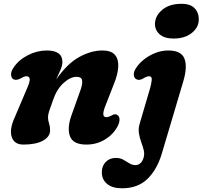

<svg xmlns="http://www.w3.org/2000/svg" viewBox="-20 -744 1062 1006"><path d="M49 -329.5Q38.5 -337 38 -353.5Q37.5 -370 50.5 -389Q77.5 -430 126 -454.8Q174.5 -479.5 225 -479.5Q307 -479.5 307 -419Q307 -400.5 297 -377.8Q287 -355 274.5 -327.5Q332.5 -411 395 -445.2Q457.5 -479.5 516.5 -479.5Q563 -479.5 582.5 -456.2Q602 -433 599.5 -393Q597 -353 576.5 -303L531 -186.5Q509 -130 537 -130Q548.5 -130 565.5 -139.5Q584 -151 597 -140Q606 -133 606.2 -117.2Q606.5 -101.5 595 -80Q572.5 -38.5 529.2 -12.5Q486 13.5 432.5 13.5Q362.5 13.5 346.5 -30.5Q330.5 -74.5 355.5 -142.5L401 -270Q413.5 -304 410.2 -322.8Q407 -341.5 381.5 -341.5Q348.5 -341.5 312.8 -309Q277 -276.5 257.5 -218.5Q243.5 -180 237.5 -161.5Q231.5 -143 231.5 -129Q231.5 -113.5 237 -97.5Q242.5 -81.5 242.5 -62Q242.5 -27.5 205.2 -7Q168 13.5 103 13.5Q54.5 13.5 41.5 -26.2Q28.5 -66 56.5 -127.5L120.5 -278Q137.5 -316 135.8 -330.2Q134 -344.5 118 -344.5Q111 -344.5 104 -341.5Q97 -338.5 87 -332.5Q63.5 -320.5 49 -329.5ZM889 -542Q841 -542 816 -564.8Q791 -587.5 792 -620.5Q793 -661 830 -692.5Q867 -724 931 -724Q978.5 -724 1000.5 -700Q1022.5 -676 1021.5 -640Q1020.5 -599.5 984.2 -570.8Q948 -542 889 -542ZM940 -316.5 827.5 62Q802.5 145 752.2 193.8Q702 242.5 619.5 242.5Q568.5 242.5 541 219.5Q513.5 196.5 513.5 159Q513.5 125.5 534 104.5Q554.5 83.5 587 83.5Q609.5 83.5 626 92.8Q642.5 102 657.5 111.5Q672.5 121 690 121Q703.5 121 714.8 112Q726 103 732.5 82Q738 62.5 733 42.5Q728 22.5 720 0.8Q712 -21 708 -44.8Q704 -68.5 711.5 -95L765.5 -278.5Q773 -304.5 775 -324.5Q777 -344.5 761 -344.5Q749 -344.5 729 -332Q717.5 -325.5 708.5 -325.5Q699.5 -325.5 693 -329.5Q682 -336.5 681 -352.2Q680 -368 692.5 -387Q707.5 -411 733.8 -432Q760 -453 793.2 -466.2Q826.5 -479.5 861.5 -479.5Q930 -479.5 946.5 -436.5Q963 -393.5 940 -316.5Z"/></svg>

Font: Fraunces 9pt SuperSoft
Style: Bold Italic
Weight: 700
Italic angle: -16°
Version: Version 1.000;[b76b70a41]